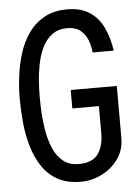

<svg xmlns="http://www.w3.org/2000/svg" viewBox="-54 -806 608 851"><g transform="rotate(-5 250.0 -380.5)"><path d="M271.5 2.9Q209 2.9 166.5 -21.5Q124 -45.9 97.7 -87.4Q71.3 -128.9 57.1 -179.7Q43 -230.5 38.1 -284.2Q33.2 -337.9 33.2 -386.7Q33.2 -434.6 39.6 -486.8Q45.9 -539.1 61.5 -588.4Q77.1 -637.7 105 -677.2Q132.8 -716.8 175.3 -740.2Q217.8 -763.7 277.3 -763.7Q338.9 -763.7 377.9 -736.8Q417 -710 438 -664.6Q459 -619.1 466.8 -563.5H373Q370.1 -594.7 359.4 -621.1Q348.6 -647.5 327.1 -664.1Q305.7 -680.7 270.5 -680.7Q229.5 -680.7 202.1 -660.2Q174.8 -639.6 158.7 -606Q142.6 -572.3 134.8 -533.2Q127 -494.1 124.5 -455.6Q122.1 -417 122.1 -387.7Q122.1 -358.4 124 -318.4Q126 -278.3 133.3 -236.3Q140.6 -194.3 156.2 -157.7Q171.9 -121.1 199.2 -98.6Q226.6 -76.2 268.6 -76.2Q329.1 -76.2 354.5 -110.8Q379.9 -145.5 379.9 -202.1V-324.2H261.7V-406.2H466.8V-173.8Q466.8 -122.1 438.5 -82Q410.2 -42 365.2 -19.5Q320.3 2.9 271.5 2.9Z"/></g></svg>

Font: Kosugi
Style: Regular
Weight: 400
Version: Version 4.002